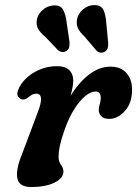

<svg xmlns="http://www.w3.org/2000/svg" viewBox="-20 -741 551 772"><path d="M71 -341Q61.5 -342 53.8 -351.2Q46 -360.5 52.5 -378Q61.5 -403 84 -425Q106.5 -447 139 -461Q171.5 -475 209.5 -475Q242 -475 258.2 -459.2Q274.5 -443.5 274.5 -417Q274.5 -404.5 271.5 -388.8Q268.5 -373 263.5 -355.5Q297.5 -410.5 338.8 -441.8Q380 -473 424.5 -473Q465.5 -473 488.2 -447.8Q511 -422.5 511 -379.5Q511 -327.5 482.5 -295.2Q454 -263 419 -263Q395.5 -263 386.2 -274.8Q377 -286.5 377 -298Q377 -310 381 -321.8Q385 -333.5 385 -348Q385 -373 365 -373Q334 -373 298.2 -329.5Q262.5 -286 238 -214Q225 -176.5 220.2 -153.2Q215.5 -130 215.5 -110.5Q215.5 -91.5 225.2 -78.2Q235 -65 235 -51.5Q235 -24 198.8 -6.5Q162.5 11 106 11Q56.5 11 49.8 -24.2Q43 -59.5 68.5 -121L132 -290Q161 -364.5 125.5 -364.5Q112.5 -364.5 98 -353Q91.5 -347.5 84.5 -343.8Q77.5 -340 71 -341ZM407.5 -647.5 415 -568Q415.5 -557.5 413.2 -548.5Q411 -539.5 402 -533.5Q393.5 -528 384 -529.5Q374.5 -531 368 -537.5L319 -595Q300 -612.5 293 -628.8Q286 -645 290 -665Q294.5 -686.5 313.5 -703Q332.5 -719.5 357 -720.5Q386.5 -721.5 396 -701Q405.5 -680.5 407.5 -647.5ZM248 -650.5 259.5 -572Q260 -561.5 258.5 -552.5Q257 -543.5 248 -537Q239.5 -531 230 -532Q220.5 -533 213.5 -539L161.5 -593.5Q141.5 -610 133.2 -625.2Q125 -640.5 128 -661Q131.5 -682.5 149.8 -699.5Q168 -716.5 192.5 -719Q222 -722 233.2 -702.5Q244.5 -683 248 -650.5Z"/></svg>

Font: Fraunces 9pt S100 SemiBold
Style: Italic
Weight: 600
Italic angle: -16°
Version: Version 1.000; ttfautohint (v1.8.3)